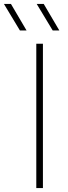

<svg xmlns="http://www.w3.org/2000/svg" viewBox="-78 -964 348 984"><path d="M108 0V-740H142V0ZM192 -808 110 -944H146L226 -808ZM24 -808 -58 -944H-22L58 -808Z"/></svg>

Font: Encode Sans SC Expanded Thin
Style: Regular
Weight: 250
Width: 7
Designer: Multiple Designers
Foundry: Impallari Type
Version: Version 3.002